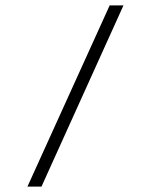

<svg xmlns="http://www.w3.org/2000/svg" viewBox="-20 -687 556 707"><path d="M81.1 0H132.8L434.6 -667H383.8Z"/></svg>

Font: Estedad Light
Style: Regular
Weight: 300
Designer: Amin Abedi
Version: Version 7.3